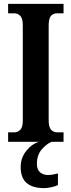

<svg xmlns="http://www.w3.org/2000/svg" viewBox="-20 -734 370 994"><path d="M22 0V-49H55Q72 -49 85 -62Q98 -75 98 -110V-602Q98 -639 85 -652Q72 -665 55 -665H22V-714H309V-665H275Q256 -665 244 -652Q232 -639 232 -601V-110Q232 -76 244.5 -62.5Q257 -49 275 -49H309V0ZM209 240Q149 240 118 213.5Q87 187 87 130Q87 83 116.5 46.5Q146 10 183 0H248Q222 10 196.5 39Q171 68 171 115Q171 144 187.5 158Q204 172 228 172Q239 172 252 170Q265 168 280 164V224Q267 231 244.5 235.5Q222 240 209 240Z"/></svg>

Font: Noto Serif Armenian ExtraCondensed
Style: Bold
Weight: 700
Width: 2
Designer: Monotype Design Team
Foundry: Monotype Imaging Inc.
Version: Version 2.008; ttfautohint (v1.8.4.7-5d5b)